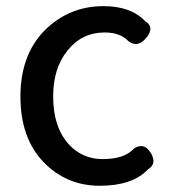

<svg xmlns="http://www.w3.org/2000/svg" viewBox="-20 -552 549 619"><path d="M474.6 -33.2Q474.6 -16.6 457 -5.9Q407.2 46.9 301.8 46.9Q193.4 46.9 119.6 -30.3Q45.9 -107.4 45.9 -240.7Q45.9 -374 123 -453.1Q202.1 -532.2 313.5 -532.2Q401.4 -532.2 447.3 -484.4Q464.8 -473.6 464.8 -459Q464.8 -446.3 452.1 -430.7Q435.5 -410.2 418 -410.2Q407.2 -410.2 395.5 -418Q395.5 -418 394.5 -418.9Q368.2 -447.3 317.4 -447.3Q244.1 -447.3 198.2 -389.6Q151.4 -333 151.4 -241.2Q151.4 -137.7 207 -81.1Q250 -39.1 310.5 -39.1Q380.9 -39.1 411.1 -72.3Q412.1 -73.2 412.1 -73.2Q423.8 -81.1 435.5 -81.1Q452.1 -81.1 465.8 -59.6Q474.6 -44.9 474.6 -33.2Z"/></svg>

Font: TaiwanPearl
Style: Regular
Weight: 400
Version: Version 2.102